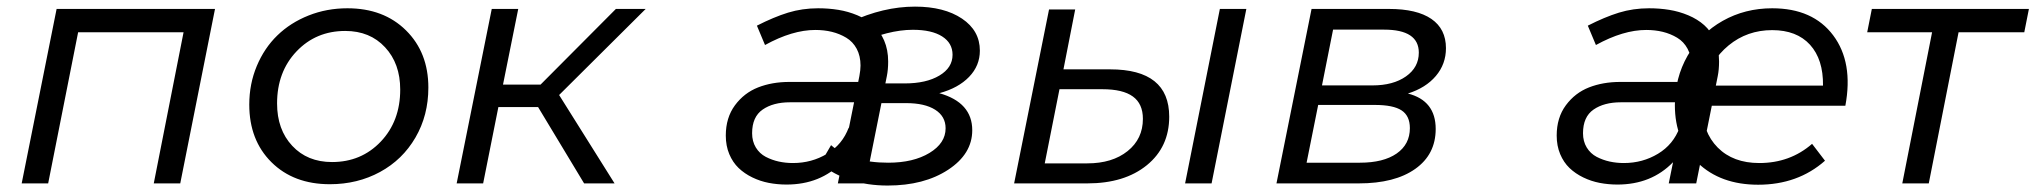

<svg xmlns="http://www.w3.org/2000/svg" viewBox="-20 -554 6149 580"><path d="M125.5 0H45.5L151 -527H629.5L524.5 0H444.5L534.5 -456.5H216Z M1029.5 -529Q1139 -529 1206.5 -462.2Q1274 -395.5 1274 -289.5Q1274 -205.5 1235 -138.5Q1196 -71.5 1128 -34.5Q1060 2.5 976.5 2.5Q867 2.5 800 -64Q733 -130.5 733 -238Q733 -300.5 755.8 -354.8Q778.5 -409 818 -447.2Q857.5 -485.5 912.2 -507.2Q967 -529 1029.5 -529ZM1023 -460.5Q934.5 -460.5 875.8 -398.8Q817 -337 817 -241.5Q817 -162.5 862.8 -113.5Q908.5 -64.5 983 -64.5Q1071.5 -64.5 1130.2 -126.2Q1189 -188 1189 -283.5Q1189 -362 1143.2 -411.2Q1097.5 -460.5 1023 -460.5Z M1836.5 0H1744.5L1605.5 -230.5H1485.5L1439.5 0H1359.5L1465.5 -527H1545.5L1499.5 -298.5H1613L1840.5 -527H1930.5L1669 -267Z M2594 0H2511L2524 -64Q2458.5 3.5 2356 3.5Q2328.5 3.5 2302.5 -1.5Q2276.5 -6.5 2252.8 -18Q2229 -29.5 2211.2 -46.5Q2193.5 -63.5 2183 -88.5Q2172.5 -113.5 2172.5 -144.5Q2172.5 -198.5 2200.2 -236Q2228 -273.5 2270.2 -290Q2312.5 -306.5 2364.5 -306.5H2572.5L2576 -324Q2579.5 -342.5 2579.5 -356Q2579.5 -385 2568 -406.5Q2556.5 -428 2536.5 -440Q2516.5 -452 2493 -457.8Q2469.5 -463.5 2443 -463.5Q2373.5 -463.5 2291 -418L2266.5 -476.5Q2317.5 -502.5 2360.5 -515.8Q2403.5 -529 2451.5 -529Q2483.5 -529 2512.8 -524.2Q2542 -519.5 2570 -507.8Q2598 -496 2618.2 -478Q2638.5 -460 2650.8 -431.8Q2663 -403.5 2663 -368Q2663 -343.5 2659 -324ZM2375.5 -61.5Q2432 -61.5 2478.5 -89.5Q2525 -117.5 2544 -169V-165.5L2560 -245H2366.5Q2315.5 -245 2283.8 -223Q2252 -201 2252 -151.5Q2252 -127 2263.2 -108.5Q2274.5 -90 2293.2 -80.2Q2312 -70.5 2332.5 -66Q2353 -61.5 2375.5 -61.5Z M2661.5 6.5Q2539.5 6.5 2458 -59.5L2490.5 -115.5Q2551 -62.5 2663.5 -62.5Q2739 -62.5 2787.8 -92Q2836.5 -121.5 2836.5 -166.5Q2836.5 -202.5 2805 -222.5Q2773.5 -242.5 2717 -242.5H2626.5L2635.5 -302H2713Q2778 -302 2817.8 -325.8Q2857.5 -349.5 2857.5 -388.5Q2857.5 -424 2826 -444Q2794.5 -464 2737.5 -464Q2663 -464 2570.5 -421.5L2549.5 -488Q2648.5 -534 2744 -534Q2832 -534 2886 -497.8Q2940 -461.5 2940 -401Q2940 -355.5 2907.5 -321.8Q2875 -288 2817.5 -272.5Q2917 -244.5 2917 -160.5Q2917 -89 2844.2 -41.2Q2771.5 6.5 2661.5 6.5Z M3192.5 -344.5H3333.5Q3512 -344.5 3512 -201.5Q3512 -110 3444.5 -55Q3377 0 3264.5 0H3043.5L3149 -525.5H3228ZM3640 0H3560L3665 -527H3745ZM3136 -60.5H3264.5Q3340 -60.5 3386.2 -97.5Q3432.5 -134.5 3432.5 -195Q3432.5 -240.5 3402.2 -262.5Q3372 -284.5 3310 -284.5H3180.5Z M4084.5 0H3836L3942 -527H4176Q4260 -527 4304 -496.8Q4348 -466.5 4348 -408.5Q4348 -360.5 4317.5 -324.5Q4287 -288.5 4233 -271.5Q4317 -250 4317 -164.5Q4317 -87.5 4255.2 -43.8Q4193.5 0 4084.5 0ZM3962 -237 3927 -62.5H4088Q4159 -62.5 4199 -90.2Q4239 -118 4239 -167Q4239 -204 4214 -220.5Q4189 -237 4133 -237ZM4007 -464.5 3973.5 -296H4126Q4188.5 -296 4227.2 -323.2Q4266 -350.5 4266 -395Q4266 -464.5 4161 -464.5Z M5104 0H5021L5034 -64Q4968.5 3.5 4866 3.5Q4838.5 3.5 4812.5 -1.5Q4786.5 -6.5 4762.8 -18Q4739 -29.5 4721.2 -46.5Q4703.5 -63.5 4693 -88.5Q4682.5 -113.5 4682.5 -144.5Q4682.5 -198.5 4710.2 -236Q4738 -273.5 4780.2 -290Q4822.5 -306.5 4874.5 -306.5H5082.5L5086 -324Q5089.5 -342.5 5089.5 -356Q5089.5 -385 5078 -406.5Q5066.5 -428 5046.5 -440Q5026.5 -452 5003 -457.8Q4979.5 -463.5 4953 -463.5Q4883.5 -463.5 4801 -418L4776.5 -476.5Q4827.5 -502.5 4870.5 -515.8Q4913.5 -529 4961.5 -529Q4993.5 -529 5022.8 -524.2Q5052 -519.5 5080 -507.8Q5108 -496 5128.2 -478Q5148.5 -460 5160.8 -431.8Q5173 -403.5 5173 -368Q5173 -343.5 5169 -324ZM4885.5 -61.5Q4942 -61.5 4988.5 -89.5Q5035 -117.5 5054 -169V-165.5L5070 -245H4876.5Q4825.5 -245 4793.8 -223Q4762 -201 4762 -151.5Q4762 -127 4773.2 -108.5Q4784.5 -90 4803.2 -80.2Q4822 -70.5 4842.5 -66Q4863 -61.5 4885.5 -61.5Z M5291 4Q5177.5 4 5108.5 -62.2Q5039.5 -128.5 5039.5 -236.5Q5039.5 -318.5 5078 -385.8Q5116.5 -453 5184 -491Q5251.5 -529 5333.5 -529Q5456.5 -529 5517.8 -447.2Q5579 -365.5 5554.5 -234.5H5121.5Q5122.5 -155 5169 -108.2Q5215.5 -61.5 5294.5 -61.5Q5387.5 -61.5 5454 -119.5L5493 -68.5Q5411 4 5291 4ZM5333.5 -463Q5258 -463 5201.8 -416.8Q5145.5 -370.5 5128 -295.5H5487Q5488 -374.5 5447.8 -418.8Q5407.5 -463 5333.5 -463Z M5806.5 0H5726.5L5816.5 -456.5H5620.5L5634.5 -527H6109L6095 -456.5H5896.5Z"/></svg>

Font: Argentum Sans Light
Style: Italic
Weight: 300
Italic angle: -11.3°
Designer: Julieta Ulanovsky (font), Owen Earl (portions from Jones font), Cristiano Sobral (main changes and remaster)
Foundry: Julieta Ulanovsky (font), Owen Earl (portions from Jones font), Cristiano Sobral (main changes and remaster)
Version: Version 3.127